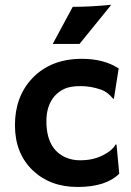

<svg xmlns="http://www.w3.org/2000/svg" viewBox="-20 -762 541 790"><path d="M470.7 -47.4Q416 7.3 299.3 7.3Q186 7.3 114.3 -61.5Q41.5 -131.3 41.5 -247.1Q41.5 -364.7 113.3 -440.4Q189.5 -520 316.9 -520Q407.2 -520 468.3 -480.5L448.7 -355.5L445.3 -356Q421.9 -384.3 396 -393.1Q354 -407.7 312 -407.7Q270 -407.7 246.1 -397Q222.2 -386.2 205.1 -367.2Q170.9 -328.1 170.9 -263.7Q170.9 -149.4 250 -114.3Q277.3 -102.5 307.9 -102.5Q338.4 -102.5 361.1 -107.9Q383.8 -113.3 402.3 -122.6Q441.9 -142.1 456.1 -168L459.5 -166.5ZM279.3 -733.9Q352.5 -733.9 435.5 -742.2L435.1 -738.8L307.1 -581.1H196.8Z"/></svg>

Font: HammersmithOne
Style: Regular
Weight: 400
Designer: Nicole Fally
Foundry: Nicole Fally
Version: Version 1.003